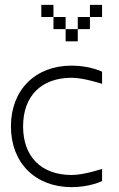

<svg xmlns="http://www.w3.org/2000/svg" viewBox="-20 -770 490 790"><path d="M275 -500C125 -500 25 -400 25 -250C25 -100 125 0 275 0C350 0 400 -25 400 -25V-75C400 -75 325 -50 275 -50C150 -50 75 -125 75 -250C75 -375 150 -450 275 -450C325 -450 400 -425 400 -425V-475C400 -475 350 -500 275 -500ZM150 -700H200V-750H150ZM200 -650H250V-700H200ZM250 -600H300V-650H250ZM300 -650H350V-700H300ZM350 -700H400V-750H350Z"/></svg>

Font: LS-VG5000 Light
Style: Regular
Weight: 400
Designer: Justin Bihan, 2021
Foundry: Justin Bihan, 2021
Version: Version 1.000;Glyphs 3.1.2 (3151)